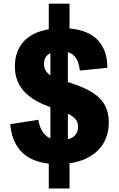

<svg xmlns="http://www.w3.org/2000/svg" viewBox="-20 -898 660 1065"><path d="M423 -506.5 575.5 -522C575.5 -655.5 501 -728.5 365.5 -740V-877.5H250.5V-735.5C129.5 -715.5 62.5 -643 62.5 -529C62.5 -402 154 -341.5 259.5 -303.5V-130.5C221.5 -146.5 202 -181 192.5 -233.5L36.5 -209C50.5 -65 133 -3.5 250.5 9.5V147.5H365.5V8C491 -10 583.5 -86 583.5 -218.5C583.5 -354 488.5 -400 356.5 -443V-608.5C395 -598 415.5 -567.5 423 -506.5ZM224 -544C224 -570.5 235 -591.5 259.5 -603V-480.5C237.5 -495 224 -514.5 224 -544ZM356.5 -125.5V-267C397.5 -247 413 -227 413 -195C413 -165.5 399.5 -136.5 356.5 -125.5Z"/></svg>

Font: Monaspace Neon ExtraBold
Style: Regular
Weight: 800
Designer: Riley Cran & the Lettermatic Team
Foundry: Lettermatic
Version: Version 1.200 (Monaspace Neon)